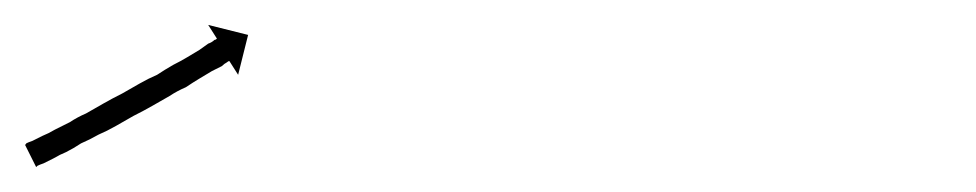

<svg xmlns="http://www.w3.org/2000/svg" viewBox="-23 -115 783 154"><path d="M-2 0Q0 -1 3 -2Q7 -4 11 -6Q16 -8 21 -11Q27 -14 33 -17Q39 -21 46 -24Q53 -28 60 -32Q67 -36 75 -40Q82 -44 89 -48Q96 -52 103 -55Q109 -59 116 -63Q122 -66 127 -69Q132 -72 137 -75Q141 -78 144 -80Q147 -81 149 -83Q150 -83 151 -84L144 -95L176 -87L168 -55L161 -66Q160 -66 159 -65Q157 -64 155 -62Q151 -60 147 -58Q142 -55 137 -52Q132 -49 126 -45Q119 -42 113 -38Q106 -34 99 -30Q92 -26 84 -22Q77 -18 70 -14Q63 -10 56 -7Q49 -3 42 0Q36 4 30 7Q25 9 20 12Q16 14 12 16Q9 17 7 18Q6 19 6 19L-3 1Q-2 1 -2 0Z"/></svg>

Font: FRB American Cursive Just Arrows Light
Style: Italic
Weight: 300
Italic angle: -25°
Version: Version 2.0;Modular Font Editor K font №1